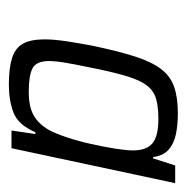

<svg xmlns="http://www.w3.org/2000/svg" viewBox="-14 -719 422 434"><g transform="rotate(90 197.0 -502.0)"><path d="M171 -311Q135 -311 112 -318Q89 -325 79 -342.5Q69 -360 69 -392Q69 -412 73 -439.5Q77 -467 84 -503Q96 -560 108 -597Q120 -634 136 -655Q152 -676 176 -684.5Q200 -693 236 -693Q263 -693 284 -688.5Q305 -684 318.5 -672Q332 -660 335 -637H338L354 -687H394L315 -317H275L283 -371H279Q262 -332 234.5 -321.5Q207 -311 171 -311ZM187 -356Q222 -356 241.5 -367.5Q261 -379 274 -402Q282 -417 290.5 -442.5Q299 -468 305.5 -497Q312 -526 316 -551.5Q320 -577 320 -592Q320 -622 304 -635.5Q288 -649 249 -649Q222 -649 204 -644Q186 -639 174 -624Q162 -609 153 -580Q144 -551 134 -502Q127 -468 122.5 -443Q118 -418 118 -402Q118 -373 134.5 -364.5Q151 -356 187 -356Z"/></g></svg>

Font: Saira SemiCondensed Light
Style: Italic
Weight: 300
Width: 4
Italic angle: -12°
Designer: Hector Gatti with collaboration of the Omnibus-Type team
Foundry: Omnibus-Type
Version: Version 1.101